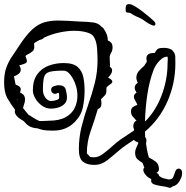

<svg xmlns="http://www.w3.org/2000/svg" viewBox="-33 -782 907 935"><path d="M787 131Q776 127 756 124.5Q736 122 719.5 116.5Q703 111 703 99Q703 92 704 90Q687 83 676 69.5Q665 56 665 46Q665 37 670 35L661 11Q647 3 636 -7Q625 -17 625 -39Q625 -51 630.5 -62Q636 -73 640 -84V-89Q632 -91 627 -94Q622 -97 619 -101Q600 -88 580.5 -75Q561 -62 543 -46Q519 -25 490 -2Q461 21 426 21Q390 21 370.5 5Q351 -11 351 -55Q351 -112 364.5 -166Q378 -220 396.5 -272Q415 -324 428.5 -377.5Q442 -431 442 -488Q442 -514 439.5 -548Q437 -582 423 -604Q415 -617 389 -624.5Q363 -632 327 -632Q295 -632 257 -624Q219 -616 182 -599Q177 -593 169 -590L159 -587Q152 -583 145.5 -579.5Q139 -576 133 -571Q133 -565 133.5 -560.5Q134 -556 134 -551Q134 -544 130 -537.5Q126 -531 111 -522Q107 -520 100.5 -516.5Q94 -513 91 -509Q94 -500 96 -494.5Q98 -489 98 -484Q98 -479 93.5 -475.5Q89 -472 76 -468L62 -464H60Q68 -453 68 -443Q68 -431 58.5 -423Q49 -415 35 -410Q37 -400 39 -390Q41 -380 43 -370Q54 -366 61 -361Q68 -356 68 -346Q68 -339 64 -332L68 -330Q80 -324 84.5 -316Q89 -308 89 -298Q89 -288 85.5 -277.5Q82 -267 79 -256Q86 -247 93 -238.5Q100 -230 107 -222Q110 -221 113.5 -219Q117 -217 119 -215Q142 -200 158 -193Q169 -192 180.5 -193Q192 -194 203 -194Q256 -194 287 -211.5Q318 -229 331 -257Q344 -285 344 -315Q344 -346 333.5 -374Q323 -402 308 -420Q293 -438 277 -438Q229 -438 208 -432Q187 -426 181.5 -406Q176 -386 176 -344Q176 -323 188 -306.5Q200 -290 216 -290Q220 -290 229 -291.5Q238 -293 246.5 -296.5Q255 -300 255 -306Q255 -312 255 -317.5Q255 -323 253 -330Q250 -330 247 -329Q244 -328 241 -326Q230 -323 223 -329.5Q216 -336 216 -345Q216 -358 229 -362Q235 -364 241 -365.5Q247 -367 253 -367Q281 -367 287 -346.5Q293 -326 293 -306Q293 -287 280 -275Q267 -263 249.5 -258Q232 -253 216 -253Q191 -253 170.5 -268Q150 -283 138.5 -303.5Q127 -324 127 -342Q127 -390 148 -419.5Q169 -449 203.5 -462Q238 -475 277 -475Q324 -475 345.5 -455.5Q367 -436 373 -405.5Q379 -375 379 -340Q379 -300 370.5 -259.5Q362 -219 332 -189L329 -186Q289 -146 227 -146H220Q192 -146 177 -149Q162 -152 150 -157Q131 -158 115.5 -164.5Q100 -171 83 -192Q58 -206 48.5 -217.5Q39 -229 39 -239Q39 -245 40 -248Q18 -277 2.5 -304.5Q-13 -332 -13 -381Q-13 -422 -3 -450.5Q7 -479 24 -504.5Q41 -530 61 -560Q95 -612 123.5 -638Q152 -664 182 -673Q212 -682 249 -682Q272 -682 298.5 -680.5Q325 -679 357 -677Q397 -676 422 -672.5Q447 -669 461 -652Q464 -651 470 -645Q480 -631 486 -616.5Q492 -602 492 -585Q501 -582 508 -574.5Q515 -567 515 -551Q515 -535 508.5 -525.5Q502 -516 501 -505Q501 -491 502 -480.5Q503 -470 502 -457Q513 -450 513 -439Q513 -430 507.5 -421.5Q502 -413 496 -407Q494 -407 494 -404Q514 -393 514 -385Q514 -378 504 -371.5Q494 -365 486 -357Q485 -353 485 -348.5Q485 -344 485 -339Q485 -324 476 -316Q467 -308 459 -299Q460 -293 460.5 -287.5Q461 -282 461 -277Q461 -269 457.5 -262Q454 -255 443 -250Q428 -198 409 -145Q390 -92 390 -36Q393 -31 397.5 -27Q402 -23 405 -18Q409 -17 414 -16.5Q419 -16 426 -16Q446 -16 469 -33Q492 -50 514.5 -70.5Q537 -91 553 -102L619 -146V-147L620 -153Q616 -158 616 -168Q616 -176 620 -184Q624 -192 632 -194L631 -195Q621 -206 613 -215Q605 -224 605 -240Q605 -254 614 -260.5Q623 -267 635 -271H636Q632 -282 625.5 -292Q619 -302 619 -311Q619 -323 632 -331Q628 -337 625.5 -343Q623 -349 623 -355Q623 -369 638 -379Q631 -392 631 -404Q631 -421 642.5 -435Q654 -449 670 -462Q672 -467 677 -473.5Q682 -480 682 -484Q681 -488 680.5 -491.5Q680 -495 680 -498Q680 -524 717 -524H720Q729 -540 737 -544.5Q745 -549 764 -549Q775 -549 784.5 -547Q794 -545 803 -540Q806 -538 810 -532Q820 -522 820.5 -506Q821 -490 821 -473Q821 -377 783 -289.5Q745 -202 673 -141Q673 -135 673.5 -128.5Q674 -122 674 -114Q680 -108 680 -98Q680 -94 679.5 -90.5Q679 -87 678 -83Q680 -67 683.5 -49.5Q687 -32 692 -15Q709 -7 725 5Q741 17 741 42Q741 53 729 60Q741 65 742 75Q747 79 752 81.5Q757 84 762 86Q770 87 783 91Q785 91 786.5 91.5Q788 92 789 92Q807 92 811.5 78.5Q816 65 821 52Q826 39 838 39Q844 39 849 44.5Q854 50 854 61Q854 71 850 82Q844 98 834 110Q824 122 807 126Q803 130 798 132Q793 134 787 131ZM673 -190Q678 -195 682.5 -199.5Q687 -204 691 -209Q734 -259 758.5 -330Q783 -401 783 -473Q783 -478 783.5 -483.5Q784 -489 784 -494Q784 -502 783 -505Q783 -505 782.5 -505.5Q782 -506 780 -506Q763 -506 744 -486.5Q725 -467 715 -442Q694 -386 684.5 -322Q675 -258 673 -190ZM52 -292Q52 -295 51 -297L48 -298ZM708 -659Q689 -667 678 -675.5Q667 -684 653 -692Q640 -698 627.5 -703.5Q615 -709 605 -717Q596 -721 587.5 -721Q579 -721 579 -731V-743Q579 -751 582 -756.5Q585 -762 597 -762Q606 -762 623 -752Q640 -742 659 -727.5Q678 -713 694 -699.5Q710 -686 717 -679Q724 -672 724 -666Q724 -653 708 -659Z"/></svg>

Font: Are You Serious
Style: Regular
Weight: 400
Designer: Robert E. Leuschke
Foundry: Robert E. Leuschke
Version: Version 1.100